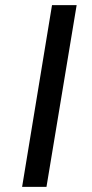

<svg xmlns="http://www.w3.org/2000/svg" viewBox="-20 -726 357 746"><path d="M277.8 -706.1 160.6 0H65.9L182.1 -706.1Z"/></svg>

Font: Inter 20pt Black
Style: Italic
Weight: 900
Italic angle: -9.3988°
Version: Version 4.001;git-66647c0bb